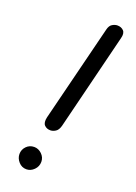

<svg xmlns="http://www.w3.org/2000/svg" viewBox="-148 -831 629 891"><g transform="rotate(20 167.0 -386.0)"><path d="M102 0Q79 0 63.5 -17.5Q48 -35 48 -56Q48 -78 63.5 -94Q79 -110 102 -110Q123 -110 139.5 -94Q156 -78 156 -56Q156 -33 139.5 -16.5Q123 0 102 0ZM145 -208Q126 -208 115 -220Q104 -232 110 -259L229 -736Q234 -757 247 -764.5Q260 -772 272 -772Q291 -772 302.5 -760Q314 -748 307 -722L189 -246Q183 -224 170 -216Q157 -208 145 -208Z"/></g></svg>

Font: Edu TAS Beginner Medium
Style: Regular
Weight: 500
Version: Version 1.003